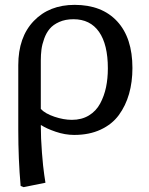

<svg xmlns="http://www.w3.org/2000/svg" viewBox="-20 -541 612 790"><path d="M77.1 229 64.9 224.1Q55.2 115.2 55.2 -6.8V-272.9Q55.2 -388.2 118.9 -454.6Q182.6 -521 287.1 -521Q399.4 -521 462.2 -453.1Q524.9 -385.3 524.9 -261.2Q524.9 -203.6 511 -154.8Q497.1 -106 469 -67.6Q440.9 -29.3 394 -7.6Q347.2 14.2 285.2 14.2Q247.6 14.2 209 1Q170.4 -12.2 149.9 -25.9H147.9Q147.9 27.8 152.6 87.2Q157.2 146.5 162.1 178.7L167 210.9ZM275.9 -47.9Q315.9 -47.9 345.7 -65.9Q375.5 -84 392.1 -115Q408.7 -146 416.3 -182.1Q423.8 -218.3 423.8 -259.8Q423.8 -357.9 387.5 -409.9Q351.1 -461.9 282.2 -461.9Q249 -461.9 223.9 -450.7Q198.7 -439.5 184.6 -422.6Q170.4 -405.8 161.9 -382.1Q153.3 -358.4 150.6 -337.2Q147.9 -315.9 147.9 -292V-92.8Q165.5 -73.7 203.6 -60.8Q241.7 -47.9 275.9 -47.9Z"/></svg>

Font: Literata Book
Style: Regular
Weight: 400
Designer: Latin by Veronika Burian and Jose Scaglione. Greek by Irene Vlachou. Cyrillic by Vera Evstafieva
Foundry: TypeTogether
Version: Version 2.003;PS 002.003;hotconv 1.0.88;makeotf.lib2.5.64775